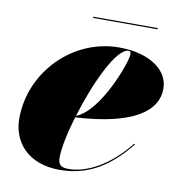

<svg xmlns="http://www.w3.org/2000/svg" viewBox="-69 -629 670 704"><g transform="rotate(10 266.0 -277.0)"><path d="M222.5 -564.5V-560H462.5V-564.5ZM190.5 -35C190.5 -70 202.5 -127.5 221 -189.5C438.5 -202 521.5 -266.5 521.5 -349C521.5 -416.5 452.5 -470 335.5 -470C165 -470 20 -325 20 -150C20 -65 77.5 10 198.5 10C325 10 400.5 -64 454.5 -129.5L451 -132C377 -38.5 293.5 1 230 1C203.5 1 190.5 -6.5 190.5 -35ZM372 -464C378.5 -464 380.5 -460 380.5 -452.5C380.5 -421 308.5 -227.5 223 -195.5C261.5 -322 326.5 -464 372 -464Z"/></g></svg>

Font: Bodoni* 36pt Fatface
Style: Italic
Weight: 900
Italic angle: -13°
Version: Version 2.3